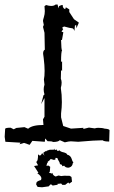

<svg xmlns="http://www.w3.org/2000/svg" viewBox="-22 -604 488 820"><path d="M1 1.5 -2 -19.5 0 -53.7Q1 -58.6 23.4 -58.6L36.6 -51.8L47.9 -57.6L82.5 -61L98.1 -54.2Q115.7 -70.3 163.6 -70.3L161.6 -94.2L168 -105.5V-185.5L153.8 -159.2L163.6 -196.8L168 -200.7Q164.6 -211.4 164.6 -222.2Q164.6 -232.9 168 -242.2L165.5 -264.6Q168.5 -277.3 168.5 -301.3Q168.5 -324.7 164.6 -356L162.1 -374.5Q162.1 -388.7 169.4 -391.6L168 -463.9L161.6 -489.3L165 -497.6L161.6 -514.6Q161.6 -519 165.5 -531.2Q169.4 -543.5 169.4 -556.6L168 -577.6L174.8 -582.5Q187.5 -578.6 196.8 -578.6Q208.5 -578.6 215.3 -584.5H224.1L227.5 -568.4L230 -577.6Q239.7 -583 245.6 -583Q245.6 -568.4 256.3 -564.9L259.3 -572.8L273.9 -564V-552.7L293.9 -522L314.9 -507.3L304.2 -483.4L303.2 -498L297.9 -494.1L295.9 -471.7Q292 -483.4 285.2 -483.4Q278.8 -483.4 252.4 -490.7L244.6 -487.8Q244.6 -480 248 -480L240.7 -468.8L248.5 -466.3L242.7 -433.1L238.8 -433.6Q239.7 -389.2 243.2 -389.2Q238.8 -383.8 238.8 -339.8L243.2 -341.8V-300.3L238.8 -305.2L237.8 -268.1Q241.2 -259.8 241.2 -251Q241.2 -241.2 237.8 -228.5Q242.2 -200.7 242.2 -167.5Q242.2 -146.5 238.8 -119.1V-103L248 -65.9L281.2 -54.7Q290 -54.7 334.5 -58.1L333.5 -53.2L357.9 -59.1L382.8 -55.7Q389.6 -58.1 397 -58.1Q415 -58.1 424.3 -54.7Q444.8 -53.2 445.8 -47.9L444.3 0.5Q422.4 0.5 416 -4.9Q384.3 -4.9 312 1.5L280.3 -0.5Q272 -0.5 254.9 3.9L233.4 -5.4Q227.1 2.4 203.6 2.4Q203.6 -1 181.2 -1L170.9 -12.7L169.4 1.5L116.2 -2.4L104.5 14.6L80.6 6.3L61 12.2L65.9 5.4ZM157.7 195.8 138.7 194.3 132.3 183.6 133.8 175.8Q136.2 169.4 152.8 165Q154.8 160.6 154.8 157.7Q154.8 147.9 137.2 135.7L142.1 133.8L123.5 105L140.6 102.1L132.3 86.9Q140.6 86.9 140.6 55.2L147.5 60.5Q154.3 59.1 155.8 52.7L159.2 50.8L168 61L162.6 48.8L173.3 41L174.8 43Q175.8 39.1 190.4 35.6L209.5 35.2V30.3L212.9 37.1L219.7 34.2L222.2 39.6L226.1 40.5L232.9 38.1Q234.9 42.5 242.7 44.9Q264.2 49.3 265.1 56.6Q279.8 59.6 284.7 76.2Q286.6 85.4 291.5 88.9Q288.1 92.8 287.1 100.1Q282.7 110.4 269.5 112.3Q256.8 111.8 252 103.5L244.1 106L242.7 100.1L233.9 96.7Q233.4 88.9 226.1 78.6L222.7 70.8L214.8 70.3V77.1L208.5 79.1L195.3 75.2Q192.4 75.7 189.9 80.6L181.6 86.9L182.6 89.4Q178.2 91.8 176.3 104.5L184.6 103L192.4 108.4L190.9 128.4L187.5 134.3Q195.3 134.3 196.8 137.7L201.7 134.3Q203.1 145 215.8 149.9L228 145.5L239.3 147.9L252.4 146.5L275.9 147L283.2 151.9L285.6 171.9L273.9 180.2L269.5 175.3L256.3 185.5H244.1L239.3 179.7L221.7 181.6L226.1 184.6L203.1 188.5L195.3 182.6Q189.9 187 186 191.9Q164.6 194.3 157.7 195.8Z"/></svg>

Font: Truetypewriter PolyglOTT
Style: Regular
Weight: 400
Designer: Sergey Beatoff a.k.a. Sam_T
Version: Version 3.76